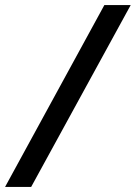

<svg xmlns="http://www.w3.org/2000/svg" viewBox="-68 -736 536 758"><path d="M344 -716H448L55 2H-48Z"/></svg>

Font: Noto Sans UI NarrowMedium
Style: Italic
Weight: 500
Width: 4
Italic angle: -12°
Designer: Monotype Design Team
Foundry: Monotype Imaging Inc.
Version: Version 1.001